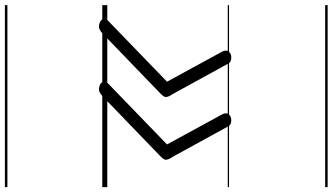

<svg xmlns="http://www.w3.org/2000/svg" viewBox="-300 -638 1326 765"><g transform="rotate(90 362.5 -255.0)"><path d="M76 12Q66 10 60.5 4.5Q55 -1 54.5 -8.5Q54 -16 62 -23L305 -258L185 -478Q177 -494 185 -504Q193 -514 209 -514Q219 -514 225.5 -510Q232 -506 235 -498L353 -283Q360 -272 363 -265.5Q366 -259 366 -253Q366 -247 359.5 -239.5Q353 -232 339 -219L114 -2Q105 7 95.5 11Q86 15 76 12ZM326 12Q316 10 310.5 4.5Q305 -1 304.5 -8.5Q304 -16 312 -23L555 -258L435 -478Q427 -494 435 -504Q443 -514 459 -514Q469 -514 475.5 -510Q482 -506 485 -498L603 -283Q610 -272 613 -265.5Q616 -259 616 -253Q616 -247 609.5 -239.5Q603 -232 589 -219L364 -2Q355 7 345.5 11Q336 15 326 12ZM0 378H725V388H0ZM0 -20H725V0H0ZM0 -505H725V-500H0ZM0 -898H725V-888H0Z"/></g></svg>

Font: Playwrite DE SAS Guides
Style: Regular
Weight: 400
Designer: Veronika Burian, José Scaglione
Foundry: TypeTogether
Version: Version 1.003